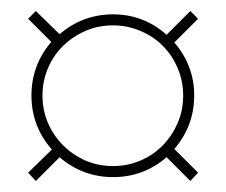

<svg xmlns="http://www.w3.org/2000/svg" viewBox="-20 -529 410 348"><path d="M339 -216 325 -201 282 -244Q240 -208 185 -208Q130 -208 88 -244L45 -201L31 -216L74 -258Q37 -300 37 -356Q37 -411 73 -453L31 -495L45 -509L88 -467Q130 -503 185 -503Q240 -503 282 -466L325 -509L339 -495L296 -452Q332 -410 332 -356Q332 -301 296 -259ZM57 -356Q57 -329 67 -306Q77 -283 94.5 -265.5Q112 -248 135 -238Q158 -228 185 -228Q211 -228 234.5 -238Q258 -248 275 -265.5Q292 -283 302 -306Q312 -329 312 -356Q312 -382 302 -405.5Q292 -429 275 -446Q258 -463 234.5 -473Q211 -483 185 -483Q158 -483 135 -473Q112 -463 94.5 -446Q77 -429 67 -405.5Q57 -382 57 -356Z"/></svg>

Font: Moniqa SemBd Narrow Display
Style: Regular
Weight: 600
Width: 4
Designer: Rajesh Rajput
Foundry: Rajesh Rajput
Version: Version 1.000